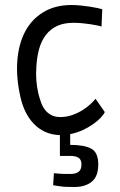

<svg xmlns="http://www.w3.org/2000/svg" viewBox="-20 -529 477 766"><path d="M265 -509Q283 -509 302 -507Q321 -505 338 -502.5Q355 -500 368.5 -497Q382 -494 388 -492L385 -423Q380 -425 368 -427.5Q356 -430 340 -432.5Q324 -435 306.5 -436.5Q289 -438 273 -438Q235 -438 208 -425.5Q181 -413 163 -389.5Q145 -366 136 -333.5Q127 -301 125 -261Q123 -235 125 -208.5Q127 -182 133 -156Q138 -136 144.5 -118.5Q151 -101 161.5 -88.5Q172 -76 186.5 -69Q201 -62 221 -62Q246 -62 269.5 -70.5Q293 -79 311.5 -91Q330 -103 343 -115.5Q356 -128 361 -135L398 -82Q394 -72 381.5 -59Q369 -46 350.5 -33Q332 -20 309 -9.5Q286 1 260 6V49Q316 49 344 64Q372 79 372 127Q372 175 346 196Q320 217 278 217Q261 217 245.5 216.5Q230 216 218 214Q204 212 192 210L195 162Q207 163 218 164Q228 165 239 165Q250 165 261 165Q282 165 293.5 156.5Q305 148 305 127Q305 108 293.5 100.5Q282 93 261 93H219V10Q186 9 160 -3Q134 -15 114.5 -35.5Q95 -56 82 -82.5Q69 -109 62 -140Q44 -218 49 -285.5Q54 -353 80 -402.5Q106 -452 153 -480.5Q200 -509 265 -509Z"/></svg>

Font: Panefresco 400wt
Style: Regular
Weight: 400
Foundry: Campivisivi & Chank Co
Version: Version 1.002